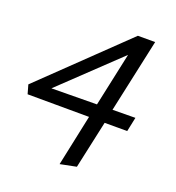

<svg xmlns="http://www.w3.org/2000/svg" viewBox="-121 -507 716 783"><g transform="rotate(20 237.5 -115.5)"><path d="M437 -36H339L294 171L224 185L271 -37L4 -38L-7 -77L345 -416H420L351 -97L450 -98ZM284 -96 334 -329 87 -94Z"/></g></svg>

Font: Ysabeau Medium
Style: Italic
Weight: 500
Italic angle: -12°
Designer: Christian Thalmann (Catharsis Fonts)
Version: Version 0.003